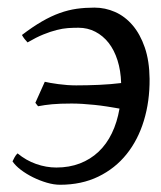

<svg xmlns="http://www.w3.org/2000/svg" viewBox="-20 -477 434 517"><path d="M100.6 -256.8Q106.4 -255.4 116 -253.7Q125.5 -252 137 -250.5Q148.4 -249 160.9 -248Q173.3 -247.1 185.1 -247.1Q214.4 -247.1 246.8 -248.5Q279.3 -250 306.2 -253.4Q305.2 -287.1 296.4 -314.7Q287.6 -342.3 272.5 -361.6Q257.3 -380.9 236.6 -391.6Q215.8 -402.3 191.4 -402.3Q177.7 -402.3 163.3 -401.4Q148.9 -400.4 132.6 -396.2Q116.2 -392.1 96.9 -384.3Q77.6 -376.5 54.2 -362.8Q50.3 -366.7 46.1 -372.1Q42 -377.4 39.1 -382.8Q67.9 -404.8 92.8 -419.2Q117.7 -433.6 140.9 -441.9Q164.1 -450.2 186.8 -453.4Q209.5 -456.5 234.4 -456.5Q263.2 -456.5 289.8 -444.8Q316.4 -433.1 336.9 -409.2Q357.4 -385.3 369.9 -349.1Q382.3 -313 382.8 -264.6Q383.3 -204.1 367.4 -152.1Q351.6 -100.1 320.8 -61.8Q290 -23.4 244.9 -1.5Q199.7 20.5 141.6 20.5Q125 20.5 106 14.9Q86.9 9.3 69.1 0.5Q51.3 -8.3 36.4 -19.5Q21.5 -30.8 13.7 -42.5Q15.6 -46.9 19.3 -53.5Q22.9 -60.1 27.3 -64Q50.3 -44.9 77.4 -35.4Q104.5 -25.9 131.8 -25.9Q166.5 -25.9 195.1 -36.9Q223.6 -47.9 245.4 -68.4Q267.1 -88.9 281.2 -118.2Q295.4 -147.5 301.8 -184.6Q285.6 -187.5 268.3 -190.2Q251 -192.9 234.1 -194.6Q217.3 -196.3 201.7 -197.3Q186 -198.2 172.9 -198.2Q141.1 -198.2 120.4 -196.3Q99.6 -194.3 82.5 -190.9L75.2 -200.2Z"/></svg>

Font: Gentium Plus
Style: Italic
Weight: 400
Italic angle: -8°
Designer: J. Victor Gaultney, Annie Olsen, Iska Routamaa
Foundry: SIL International
Version: Version 1.510